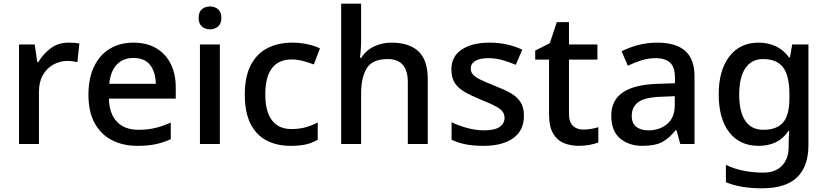

<svg xmlns="http://www.w3.org/2000/svg" viewBox="-20 -780 4482 1040"><path d="M351 -549Q365 -549 381.5 -548Q398 -547 410 -544L399 -443Q388 -446 373 -448Q358 -450 345 -450Q305 -450 269.5 -430.5Q234 -411 212.5 -374Q191 -337 191 -283V0H83V-539H168L182 -443H187Q213 -487 254 -518Q295 -549 351 -549Z M703 -549Q774 -549 825 -519.5Q876 -490 904 -435.5Q932 -381 932 -305V-246H570Q572 -164 613.5 -120.5Q655 -77 729 -77Q781 -77 821.5 -87Q862 -97 905 -116V-26Q865 -8 823.5 1Q782 10 724 10Q646 10 586 -21Q526 -52 492.5 -113.5Q459 -175 459 -266Q459 -356 489.5 -419.5Q520 -483 575 -516Q630 -549 703 -549ZM702 -466Q646 -466 612 -429.5Q578 -393 572 -326H824Q823 -388 794 -427Q765 -466 702 -466Z M1171 -539V0H1063V-539ZM1118 -745Q1142 -745 1160.5 -730.5Q1179 -716 1179 -683Q1179 -651 1160.5 -636Q1142 -621 1118 -621Q1092 -621 1074 -636Q1056 -651 1056 -683Q1056 -716 1074 -730.5Q1092 -745 1118 -745Z M1554 10Q1480 10 1424 -19Q1368 -48 1337 -109.5Q1306 -171 1306 -267Q1306 -366 1339 -428.5Q1372 -491 1430 -520Q1488 -549 1562 -549Q1608 -549 1647.5 -540Q1687 -531 1713 -518L1680 -431Q1653 -441 1621.5 -449.5Q1590 -458 1561 -458Q1417 -458 1417 -268Q1417 -176 1453 -128.5Q1489 -81 1558 -81Q1603 -81 1637 -91Q1671 -101 1701 -117V-23Q1672 -6 1638 2Q1604 10 1554 10Z M1936 -560Q1936 -534 1934 -508Q1932 -482 1930 -467H1937Q1963 -508 2006.5 -528.5Q2050 -549 2101 -549Q2196 -549 2246.5 -502Q2297 -455 2297 -351V0H2189V-335Q2189 -460 2080 -460Q1998 -460 1967 -411Q1936 -362 1936 -270V0H1828V-760H1936Z M2818 -153Q2818 -73 2760 -31.5Q2702 10 2598 10Q2542 10 2501 1.5Q2460 -7 2426 -23V-118Q2462 -100 2509.5 -87Q2557 -74 2601 -74Q2660 -74 2686.5 -92.5Q2713 -111 2713 -142Q2713 -160 2703 -174.5Q2693 -189 2665.5 -204Q2638 -219 2585 -240Q2534 -261 2498 -281.5Q2462 -302 2443.5 -330.5Q2425 -359 2425 -404Q2425 -475 2481.5 -512Q2538 -549 2631 -549Q2681 -549 2724.5 -539.5Q2768 -530 2809 -511L2774 -429Q2738 -444 2701.5 -454.5Q2665 -465 2626 -465Q2579 -465 2554.5 -450Q2530 -435 2530 -409Q2530 -390 2541.5 -376.5Q2553 -363 2581.5 -349Q2610 -335 2660 -315Q2710 -296 2745.5 -276Q2781 -256 2799.5 -227Q2818 -198 2818 -153Z M3140 -78Q3161 -78 3183 -82Q3205 -86 3221 -91V-9Q3204 -1 3174.5 4.5Q3145 10 3115 10Q3071 10 3034.5 -5Q2998 -20 2976 -57Q2954 -94 2954 -161V-457H2879V-506L2958 -546L2996 -660H3062V-539H3216V-457H3062V-162Q3062 -119 3083.5 -98.5Q3105 -78 3140 -78Z M3539 -549Q3641 -549 3691.5 -504.5Q3742 -460 3742 -365V0H3665L3644 -75H3640Q3605 -31 3566.5 -10.5Q3528 10 3460 10Q3387 10 3339 -30Q3291 -70 3291 -154Q3291 -236 3353 -279Q3415 -322 3543 -326L3636 -329V-358Q3636 -417 3609 -441Q3582 -465 3533 -465Q3492 -465 3454 -453Q3416 -441 3381 -424L3347 -502Q3385 -522 3435 -535.5Q3485 -549 3539 -549ZM3563 -256Q3472 -253 3437 -226.5Q3402 -200 3402 -153Q3402 -111 3427 -92.5Q3452 -74 3492 -74Q3553 -74 3594 -108.5Q3635 -143 3635 -212V-259Z M4089 -549Q4141 -549 4183 -529Q4225 -509 4254 -469H4259L4271 -539H4359V6Q4359 122 4297 181Q4235 240 4108 240Q4050 240 4001.5 232Q3953 224 3912 207V113Q3998 155 4115 155Q4180 155 4216 117.5Q4252 80 4252 13V-5Q4252 -18 4253 -39Q4254 -60 4255 -71H4251Q4223 -29 4182.5 -9.5Q4142 10 4089 10Q3987 10 3930 -63.5Q3873 -137 3873 -269Q3873 -399 3930.5 -474Q3988 -549 4089 -549ZM4113 -460Q4051 -460 4017.5 -410.5Q3984 -361 3984 -267Q3984 -174 4017 -125.5Q4050 -77 4115 -77Q4188 -77 4222 -117Q4256 -157 4256 -248V-268Q4256 -371 4221.5 -415.5Q4187 -460 4113 -460Z"/></svg>

Font: Noto Sans Adlam Medium
Style: Regular
Weight: 500
Version: Version 3.001